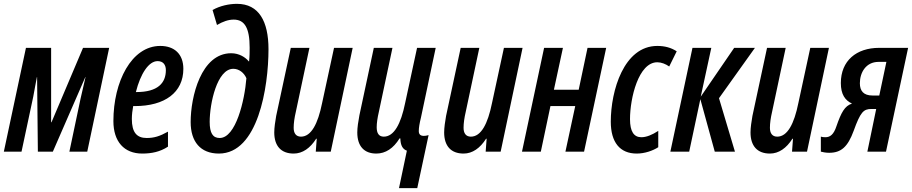

<svg xmlns="http://www.w3.org/2000/svg" viewBox="-23 -789 4745 999"><path d="M-3 0H89L150 -286C157 -322 162 -354 169 -388H170L174 0H252L421 -388H422C413 -350 405 -314 396 -275L338 0H431L545 -540H409L245 -153H243V-540H112Z M717 10C766 10 810 1 851 -26V-104C808 -80 779 -71 740 -71C689 -71 663 -100 663 -170C663 -192 666 -216 670 -237H678C835 -237 931 -308 931 -431C931 -508 884 -550 811 -550C661 -550 567 -364 567 -159C567 -52 623 10 717 10ZM684 -310C708 -406 751 -471 797 -471C826 -471 840 -452 840 -424C840 -357 798 -310 687 -310Z M1116 10C1319 10 1374 -334 1374 -533C1374 -678 1324 -769 1210 -769C1169 -769 1122 -759 1083 -737L1106 -659C1137 -677 1165 -687 1193 -687C1250 -687 1276 -643 1276 -541C1276 -521 1276 -494 1273 -470H1271C1254 -491 1221 -512 1180 -512C1023 -512 969 -285 969 -154C969 -52 1020 10 1116 10ZM1120 -71C1084 -71 1068 -97 1068 -155C1068 -250 1106 -431 1191 -431C1221 -431 1247 -410 1259 -382C1250 -266 1204 -71 1120 -71Z M1505 10C1551 10 1591 -18 1622 -67H1625L1620 0H1698L1812 -540H1715L1653 -253C1631 -144 1596 -78 1543 -78C1517 -78 1505 -96 1505 -124C1505 -148 1509 -176 1516 -206L1587 -540H1490L1414 -186C1409 -158 1404 -124 1404 -100C1404 -30 1439 10 1505 10Z M2053 190H2148L2207 -86C2197 -83 2189 -82 2182 -82C2166 -82 2156 -89 2156 -107C2156 -124 2160 -148 2167 -176L2244 -540H2147L2085 -253C2063 -144 2027 -78 1974 -78C1948 -78 1937 -96 1937 -127C1937 -148 1941 -176 1948 -206L2019 -540H1922L1847 -189C1841 -158 1836 -124 1836 -100C1836 -28 1872 10 1935 10C1983 10 2024 -17 2056 -69H2060C2061 -32 2072 -13 2094 -5Z M2389 10C2435 10 2475 -18 2506 -67H2509L2504 0H2582L2696 -540H2599L2537 -253C2515 -144 2480 -78 2427 -78C2401 -78 2389 -96 2389 -124C2389 -148 2393 -176 2400 -206L2471 -540H2374L2298 -186C2293 -158 2288 -124 2288 -100C2288 -30 2323 10 2389 10Z M2693 0H2791L2841 -237H2970L2919 0H3016L3131 -540H3034L2988 -322H2859L2906 -540H2808Z M3290 10C3332 10 3374 -5 3402 -23V-108C3370 -87 3340 -75 3314 -75C3275 -75 3255 -105 3255 -169C3255 -278 3299 -465 3397 -465C3418 -465 3441 -456 3459 -443L3498 -522C3469 -541 3436 -550 3397 -550C3223 -550 3155 -317 3155 -156C3155 -49 3202 10 3290 10Z M3465 0H3563L3621 -273L3696 0H3801L3718 -278L3905 -540H3797L3623 -286L3678 -540H3580Z M3983 10C4029 10 4069 -18 4100 -67H4103L4098 0H4176L4290 -540H4193L4131 -253C4109 -144 4074 -78 4021 -78C3995 -78 3983 -96 3983 -124C3983 -148 3987 -176 3994 -206L4065 -540H3968L3892 -186C3887 -158 3882 -124 3882 -100C3882 -30 3917 10 3983 10Z M4291 6C4353 6 4388 -24 4419 -109C4454 -206 4470 -222 4511 -222H4536L4490 0H4587L4702 -540H4551C4433 -540 4352 -473 4352 -357C4352 -298 4374 -267 4410 -250C4372 -238 4354 -204 4329 -132C4315 -89 4296 -75 4272 -75C4262 -75 4254 -76 4248 -78V0C4257 2 4271 6 4291 6ZM4517 -292C4470 -292 4451 -316 4451 -356C4451 -412 4483 -467 4548 -467H4589L4552 -292Z"/></svg>

Font: Noto Sans UI Condensed Medium
Style: Italic
Weight: 500
Width: 3
Italic angle: -12°
Designer: Monotype Design Team
Foundry: Monotype Imaging Inc.
Version: Version 1.901